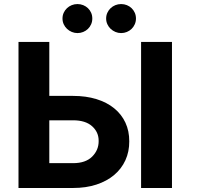

<svg xmlns="http://www.w3.org/2000/svg" viewBox="-20 -936 982 956"><path d="M72.1 0V-727.3H225.5V-458.5H343.8Q408.4 -458.5 460.2 -442.5Q512.1 -426.5 548.5 -396.8Q584.9 -367.2 604.4 -325.5Q623.9 -283.7 623.6 -232.2Q623.9 -180.8 604.4 -138.1Q584.9 -95.5 548.5 -64.8Q512.1 -34.1 460.2 -17Q408.4 0 343.8 0ZM682.5 -727.3H836.3V0H682.5ZM225.5 -123.6H343.8Q406.2 -123.6 438.9 -156.2Q471.6 -188.9 471.2 -233.7Q471.9 -277.3 438.9 -307.2Q405.9 -337 343.8 -337H225.5ZM508.5 -843.8Q508.5 -859.4 514.6 -872.5Q520.6 -885.7 530.7 -895.2Q540.8 -904.8 554.3 -910.3Q567.8 -915.8 583.1 -915.8Q598.4 -915.8 611.9 -910.3Q625.4 -904.8 635.3 -895.2Q645.2 -885.7 651.1 -872.5Q657 -859.4 657 -843.8Q657 -828.5 651.1 -815.2Q645.2 -801.8 635.1 -792.1Q625 -782.3 611.5 -776.8Q598 -771.3 583.1 -771.3Q568.2 -771.3 554.7 -777Q541.2 -782.7 530.9 -792.4Q520.6 -802.2 514.6 -815.3Q508.5 -828.5 508.5 -843.8ZM365.8 -915.8Q381 -915.8 394.5 -910.3Q408 -904.8 418 -895.2Q427.9 -885.7 433.8 -872.5Q439.6 -859.4 439.6 -843.8Q439.6 -828.5 433.8 -815.2Q427.9 -801.8 417.8 -792.1Q407.7 -782.3 394.2 -776.8Q380.7 -771.3 365.8 -771.3Q350.9 -771.3 337.4 -777Q323.9 -782.7 313.6 -792.4Q303.3 -802.2 297.2 -815.3Q291.2 -828.5 291.2 -843.8Q291.2 -859.4 297.2 -872.5Q303.3 -885.7 313.4 -895.2Q323.5 -904.8 337 -910.3Q350.5 -915.8 365.8 -915.8Z"/></svg>

Font: Inter P
Style: Bold
Weight: 700
Designer: Rasmus Andersson
Foundry: rsms
Version: Version 3.018;git-588b23468